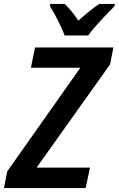

<svg xmlns="http://www.w3.org/2000/svg" viewBox="-49 -955 603 975"><path d="M279 -775H399C428 -817 498 -889 533 -924L534 -935H455C421 -913 387 -884 349 -850C327 -884 300 -916 280 -935H206L205 -923C229 -885 263 -820 279 -775ZM-29 0H386L408 -104H137L510 -628L527 -714H129L108 -611H359L-12 -85Z"/></svg>

Font: Noto Sans SemiCondensed SemiBold
Style: Italic
Weight: 600
Width: 4
Italic angle: -12°
Designer: Monotype Design Team
Foundry: Monotype Imaging Inc.
Version: Version 2.013